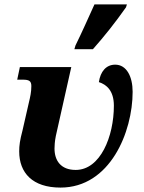

<svg xmlns="http://www.w3.org/2000/svg" viewBox="-20 -840 652 870"><path d="M317 -617H401C454 -677 501 -736 551 -807L555 -820H408C377 -752 353 -697 322 -634ZM254 10C479 10 581 -242 581 -424C581 -494 553 -547 502 -547C461 -547 435 -516 428 -468C462 -457 496 -430 496 -361C496 -222 435 -70 323 -70C255 -70 227 -113 227 -167C227 -179 228 -199 233 -224L303 -536H70L58 -479H83C112 -479 122 -473 122 -450C122 -423 117 -401 111 -376L82 -249C70 -204 67 -180 67 -154C67 -57 127 10 254 10Z"/></svg>

Font: Noto Serif SemiCondensed Extra
Style: Italic
Weight: 800
Width: 4
Italic angle: -12°
Designer: Monotype Design Team
Foundry: Monotype Imaging Inc.
Version: Version 1.901